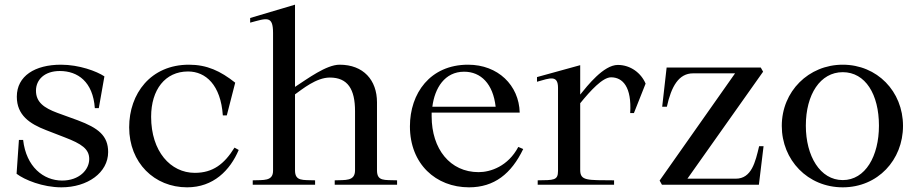

<svg xmlns="http://www.w3.org/2000/svg" viewBox="-20 -791 3929 822"><path d="M427 -464C394 -486 319 -514 241 -514C130 -514 52 -466 52 -377C52 -298 107 -261 177 -234L257 -203C330 -175 362 -153 362 -110C362 -64 319 -18 246 -18C166 -18 92 -77 79 -192H61L51 -47C85 -21 163 11 243 11C355 11 443 -52 443 -140C443 -210 401 -243 313 -276L225 -308C169 -329 134 -353 134 -403C134 -450 171 -487 236 -487C313 -487 378 -441 386 -328H403Z M987 -437C924 -487 866 -514 789 -514C625 -514 533 -390 533 -246C533 -94 641 11 781 11C894 11 965 -62 1002 -149L984 -159C940 -88 891 -51 814 -51C710 -51 627 -143 627 -291C627 -407 687 -485 785 -485C861 -485 925 -427 934 -297H951Z M1500 -315V-62C1500 -14 1458 -21 1413 -19V0H1680V-19C1625 -21 1594 -14 1594 -62V-353C1594 -448 1536 -514 1434 -514C1377 -514 1297 -454 1243 -419V-771L1051 -714V-694C1122 -713 1149 -726 1149 -650V-60C1149 -14 1107 -21 1062 -19V0H1329V-19C1276 -21 1243 -14 1243 -62V-387C1274 -409 1334 -459 1392 -459C1469 -459 1500 -409 1500 -315Z M1735 -250C1735 -89 1846 11 1988 11C2096 11 2169 -47 2220 -153L2199 -162C2155 -79 2080 -54 2029 -54C1907 -54 1828 -153 1828 -293V-309H2205C2202 -426 2112 -514 1984 -514C1821 -514 1735 -391 1735 -250ZM1831 -334C1841 -414 1884 -484 1967 -484C2039 -484 2091 -432 2102 -334Z M2678 -307H2694L2744 -433C2725 -478 2680 -513 2625 -513C2564 -513 2494 -423 2464 -386V-512L2279 -461V-441C2335 -457 2369 -471 2369 -415V-59C2369 -18 2350 -20 2282 -19V0H2609V-19C2495 -20 2464 -16 2464 -63V-349C2508 -403 2560 -460 2596 -460C2646 -460 2685 -419 2678 -307Z M2814 0 2804 -18 3127 -477H2947C2886 -477 2854 -421 2835 -334H2815L2834 -502H3237L3247 -484L2923 -26H3130C3198 -26 3214 -98 3230 -165H3249L3229 0Z M3588 11C3738 11 3846 -106 3846 -252C3846 -400 3735 -514 3588 -514C3442 -514 3327 -400 3327 -252C3327 -106 3438 11 3588 11ZM3430 -253C3430 -387 3492 -482 3588 -482C3685 -482 3743 -387 3743 -253C3743 -123 3685 -20 3588 -20C3491 -20 3430 -123 3430 -253Z"/></svg>

Font: Ortica Linear
Style: Regular
Weight: 400
Designer: Benedetta Bovani
Foundry: Collletttivo
Version: Version 2.000;Glyphs 3.1.2 (3151)